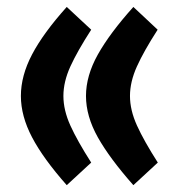

<svg xmlns="http://www.w3.org/2000/svg" viewBox="-20 -523 517 556"><path d="M244.1 -52.2 173.3 13.2Q105 -64 72.8 -125.5Q40.5 -187 40.5 -245.1Q40.5 -303.7 72.8 -365.2Q105 -426.8 173.3 -502.9L244.1 -437Q204.1 -375 183.8 -330.6Q163.6 -286.1 163.6 -245.1Q163.6 -204.1 183.8 -159.4Q204.1 -114.7 244.1 -52.2ZM437 -52.2 366.2 13.2Q297.9 -64 263.4 -125.2Q229 -186.5 229 -245.1Q229 -303.7 263.4 -365.2Q297.9 -426.8 366.2 -502.9L436.5 -437Q396.5 -375 376.5 -330.6Q356.4 -286.1 356.4 -245.1Q356.4 -204.1 376.7 -159.4Q397 -114.7 437 -52.2Z"/></svg>

Font: Vazirmatn RD ExtraBold
Style: Regular
Weight: 800
Designer: Saber Rastikerdar
Foundry: Saber Rastikerdar
Version: Version 32.102